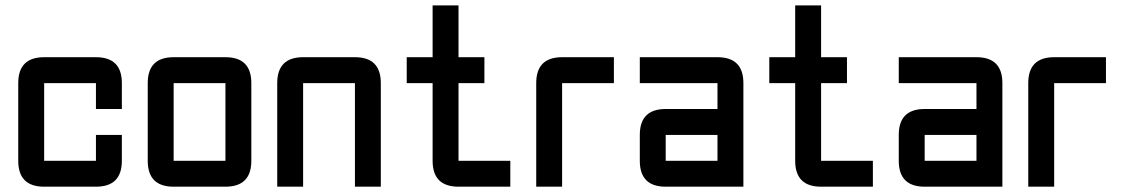

<svg xmlns="http://www.w3.org/2000/svg" viewBox="-20 -704 4239 724"><path d="M341.8 0H146.5Q48.8 0 48.8 -97.7V-390.6Q48.8 -488.3 146.5 -488.3H341.8Q439.5 -488.3 439.5 -390.6V-293H341.8V-390.6H146.5V-97.7H341.8V-195.3H439.5V-97.7Q439.5 0 341.8 0Z M830.1 0H634.8Q537.1 0 537.1 -97.7V-390.6Q537.1 -488.3 634.8 -488.3H830.1Q927.7 -488.3 927.7 -390.6V-97.7Q927.7 0 830.1 0ZM830.1 -97.7V-390.6H634.8V-97.7Z M1318.4 -390.6H1123V0H1025.4V-390.6Q1025.4 -488.3 1123 -488.3H1318.4Q1416 -488.3 1416 -390.6V0H1318.4Z M1709 0Q1611.3 0 1611.3 -97.7V-390.6H1513.7V-488.3H1611.3V-683.6H1709V-488.3H1806.6V-390.6H1709V-97.7H1904.3V0Z M2099.6 -488.3H2294.9V-390.6H2099.6V0H2002V-390.6Q2002 -488.3 2099.6 -488.3Z M2783.2 0H2490.2Q2392.6 0 2392.6 -97.7V-195.3Q2392.6 -293 2490.2 -293H2685.5V-390.6H2392.6V-488.3H2685.5Q2783.2 -488.3 2783.2 -390.6ZM2490.2 -97.7H2685.5V-195.3H2490.2Z M3076.2 0Q2978.5 0 2978.5 -97.7V-390.6H2880.9V-488.3H2978.5V-683.6H3076.2V-488.3H3173.8V-390.6H3076.2V-97.7H3271.5V0Z M3759.8 0H3466.8Q3369.1 0 3369.1 -97.7V-195.3Q3369.1 -293 3466.8 -293H3662.1V-390.6H3369.1V-488.3H3662.1Q3759.8 -488.3 3759.8 -390.6ZM3466.8 -97.7H3662.1V-195.3H3466.8Z M3955.1 -488.3H4150.4V-390.6H3955.1V0H3857.4V-390.6Q3857.4 -488.3 3955.1 -488.3Z"/></svg>

Font: BabelStone Runic Staveless
Style: Regular
Weight: 400
Designer: Andrew West
Foundry: BabelStone
Version: Version 3.002 March 14, 2022